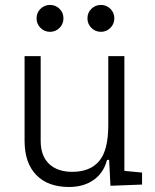

<svg xmlns="http://www.w3.org/2000/svg" viewBox="-20 -744 626 774"><path d="M258.3 9.8Q172.9 9.8 126 -38.8Q79.1 -87.4 79.1 -175.8V-517.6H144V-175.8Q144 -115.7 177.7 -83.5Q211.4 -51.3 271.5 -51.3Q342.8 -51.3 379.6 -94.5Q416.5 -137.7 416.5 -239.3V-517.6H481.4V-55.2L552.7 -48.3V0L425.3 4.9L419.9 -99.6H411.6Q397.9 -47.4 357.7 -18.8Q317.4 9.8 258.3 9.8ZM181.6 -615.7Q159.2 -615.7 143.3 -631.6Q127.4 -647.5 127.4 -669.9Q127.4 -692.9 143.3 -708.5Q159.2 -724.1 181.6 -724.1Q204.1 -724.1 220 -708.5Q235.8 -692.9 235.8 -669.9Q235.8 -647.5 220 -631.6Q204.1 -615.7 181.6 -615.7ZM386.7 -615.7Q364.3 -615.7 348.4 -631.6Q332.5 -647.5 332.5 -669.9Q332.5 -692.9 348.4 -708.5Q364.3 -724.1 386.7 -724.1Q409.2 -724.1 425 -708.5Q440.9 -692.9 440.9 -669.9Q440.9 -647.5 425 -631.6Q409.2 -615.7 386.7 -615.7Z"/></svg>

Font: CaskaydiaCove NFP Light
Style: Regular
Weight: 300
Designer: Aaron Bell
Foundry: Saja Typeworks
Version: Version 2111.001; VTT 6.35;Nerd Fonts 3.1.1